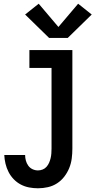

<svg xmlns="http://www.w3.org/2000/svg" viewBox="-20 -789 540 1032"><path d="M184 223Q160 223 136.5 218.5Q113 214 92 203Q71 192 54 174.5Q37 157 26 135.5Q15 114 9.5 90.5Q4 67 3 44H115Q115 59 119 74Q123 89 132 101.5Q141 114 155 120.5Q169 127 184 127Q197 127 209.5 122Q222 117 230.5 107Q239 97 244 85.5Q249 74 252 61.5Q255 49 256 36Q257 23 257 10V-424H138V-520H369V10Q369 37 365.5 63.5Q362 90 352 114.5Q342 139 325.5 160.5Q309 182 286.5 196.5Q264 211 237.5 217Q211 223 184 223ZM244 -585 115 -711 188 -769 294 -644 400 -769 473 -711 344 -585Z"/></svg>

Font: Iosevka Gothic
Style: Bold
Weight: 700
Monospace: yes
Designer: Belleve Invis
Foundry: Belleve Invis
Version: Version 15.5.1; ttfautohint (v1.8.4)